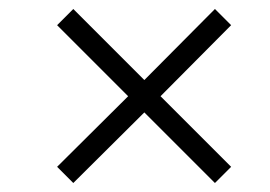

<svg xmlns="http://www.w3.org/2000/svg" viewBox="-20 -498 600 427"><path d="M143 -91 107 -127 265 -284 107 -442 143 -478 301 -320 458 -478 494 -442 337 -284 494 -127 458 -91 301 -248Z"/></svg>

Font: Baskervville SemiBold
Style: Italic
Weight: 600
Italic angle: -18°
Version: Version 1.100